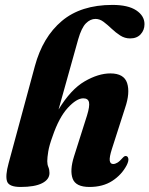

<svg xmlns="http://www.w3.org/2000/svg" viewBox="-20 -752 608 782"><path d="M194 -196.5Q180.5 -159.5 176.5 -134.8Q172.5 -110 172.5 -95.5Q172.5 -82 177 -71.5Q181.5 -61 181.5 -47.5Q181.5 -21 151.5 -5.8Q121.5 9.5 64 9.5Q16.5 9.5 8.8 -13.2Q1 -36 15 -87L122 -482.5Q154 -601 231.8 -666.5Q309.5 -732 438 -732Q501.5 -732 535 -709.8Q568.5 -687.5 568.5 -653.5Q568.5 -629.5 553 -612.5Q537.5 -595.5 510 -595.5Q488 -595.5 469.5 -607.5Q451 -619.5 434.5 -635.2Q418 -651 402 -663Q386 -675 369 -675Q348 -675 330 -657Q312 -639 298.5 -592L218.5 -306Q268.5 -388 324.5 -420.5Q380.5 -453 429.5 -453Q485 -453 497.8 -413.5Q510.5 -374 489.5 -312.5L436 -146Q425 -111.5 427 -97.8Q429 -84 441 -84Q449 -84 458.2 -89.5Q467.5 -95 480.5 -110Q487.5 -117.5 492.5 -116.5Q500 -116.5 502.5 -106.8Q505 -97 496 -79Q475.5 -40 437.2 -15.2Q399 9.5 344.5 9.5Q288.5 9.5 276 -24.2Q263.5 -58 281.5 -115L334.5 -282Q346 -319.5 342.5 -335.5Q339 -351.5 319 -351.5Q292 -351.5 256.2 -312.8Q220.5 -274 194 -196.5Z"/></svg>

Font: Fraunces 144pt S050
Style: Bold Italic
Weight: 700
Italic angle: -16°
Version: Version 1.000; ttfautohint (v1.8.3)